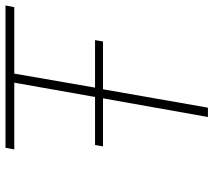

<svg xmlns="http://www.w3.org/2000/svg" viewBox="-59 -718 777 699"><g transform="rotate(-90 329.5 -368.5)"><path d="M253 0 321 -382H146L151 -411H326L378 -705H135L141 -737H659L653 -705H411L360 -411H533L528 -382H354L287 0Z"/></g></svg>

Font: Tomorrow ExtraLight
Style: Italic
Weight: 275
Italic angle: -10°
Designer: Tony de Marco, Monica Rizzolli
Foundry: Just in Type
Version: Version 2.002